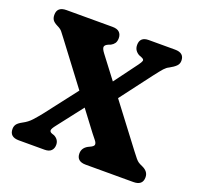

<svg xmlns="http://www.w3.org/2000/svg" viewBox="-122 -834 1005 969"><g transform="rotate(20 380.0 -350.0)"><path d="M643 -146Q658 -126.5 666.2 -116.5Q674.5 -106.5 682.5 -101.2Q690.5 -96 705.5 -89.5Q721 -82.5 730 -71Q739 -59.5 739 -43Q739 0 689.5 0H433.5Q384 0 384 -43Q384 -76.5 422 -92.5Q442.5 -101.5 443.2 -111Q444 -120.5 434 -132.8Q424 -145 411.5 -161L330 -269L225 -133.5Q207.5 -111.5 207.8 -102.5Q208 -93.5 220.5 -89L232.5 -85Q259.5 -71 259.5 -43Q259.5 -23.5 248 -11.8Q236.5 0 212.5 0H74Q24.5 0 24.5 -43.5Q24.5 -58 32.2 -68.8Q40 -79.5 61.5 -91Q87.5 -104.5 106 -125Q124.5 -145.5 142.5 -168L275.5 -340.5L108 -562.5Q94.5 -580.5 86.2 -590.8Q78 -601 59 -610Q40 -619.5 33 -630Q26 -640.5 26 -657Q26 -700 75.5 -700H322.5Q348.5 -700 360.2 -688.2Q372 -676.5 372 -657Q372 -639.5 364.8 -629.2Q357.5 -619 346 -613L334.5 -608.5Q316.5 -601 314.8 -590.5Q313 -580 329.5 -558.5L418.5 -441.5L511 -566.5Q522.5 -582 525 -590.8Q527.5 -599.5 513 -605.5L498 -611.5Q486 -618 478.2 -629.2Q470.5 -640.5 470.5 -657Q470.5 -700 517.5 -700H658.5Q708 -700 708 -658Q708 -641 696.2 -629.2Q684.5 -617.5 661.5 -605Q648.5 -599 636.2 -585.5Q624 -572 596.5 -536L472 -371.5Z"/></g></svg>

Font: Fraunces 9pt SuperSoft
Style: Bold
Weight: 700
Version: Version 1.000;[b76b70a41]